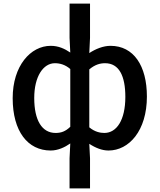

<svg xmlns="http://www.w3.org/2000/svg" viewBox="-20 -817 881 1060"><path d="M364 223H477V57L473 -23C508 0 544 14 579 14C692 14 791 -95 791 -284C791 -454 718 -564 590 -564C550 -564 508 -547 473 -524L477 -608V-797H364V-608L368 -527C337 -548 303 -564 260 -564C149 -564 50 -454 50 -275C50 -92 133 14 260 14C300 14 338 -4 368 -25L364 57ZM287 -83C212 -83 169 -152 169 -276C169 -395 219 -468 283 -468C311 -468 340 -460 368 -436V-117C341 -91 317 -83 287 -83ZM556 -83C533 -83 503 -89 473 -114V-434C504 -460 532 -468 560 -468C638 -468 672 -397 672 -282C672 -154 624 -83 556 -83Z"/></svg>

Font: Noto Sans CJK SC Medium
Style: Regular
Weight: 500
Designer: Ryoko NISHIZUKA 西塚涼子 (kana, bopomofo & ideographs); Paul D. Hunt (Latin, Greek & Cyrillic); Sandoll Communications 산돌커뮤니
Foundry: Adobe
Version: Version 2.004;hotconv 1.0.118;makeotfexe 2.5.65603